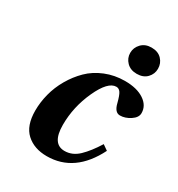

<svg xmlns="http://www.w3.org/2000/svg" viewBox="-172 -822 877 946"><g transform="rotate(30 266.5 -349.0)"><path d="M415 -710Q452 -710 473 -688Q494 -666 494 -635Q494 -605 473 -583Q452 -561 415 -561Q379 -561 357.5 -583Q336 -605 336 -635Q336 -665 357.5 -687.5Q379 -710 415 -710ZM73 -155Q73 -202 85.5 -250.5Q98 -299 124 -344Q150 -389 186 -424.5Q222 -460 273.5 -481Q325 -502 384 -502Q452 -502 492.5 -475Q533 -448 533 -405Q533 -380 504 -361Q475 -342 446 -342Q416 -342 405 -389Q395 -428 385.5 -442Q376 -456 361 -456Q314 -456 270 -360Q226 -264 226 -162Q226 -54 297 -54Q341 -54 376.5 -88Q412 -122 448 -180L478 -159Q392 12 234 12Q162 12 117.5 -28.5Q73 -69 73 -155Z"/></g></svg>

Font: Lingua Franca
Style: Bold Italic
Weight: 700
Italic angle: -13°
Version: Version 1.19